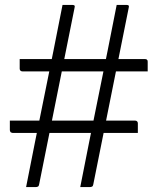

<svg xmlns="http://www.w3.org/2000/svg" viewBox="-20 -740 640 780"><path d="M234 -720Q244 -720 254 -720Q264 -720 274 -720Q279 -720 282 -718Q285 -716 283 -709Q265 -619 247 -529.5Q229 -440 211 -350Q193 -260 175 -170.5Q157 -81 139 9Q138 16 134 18Q130 20 125 20Q115 20 105.5 20Q96 20 86 20Q104 -72 122.5 -164.5Q141 -257 160 -350Q179 -443 197.5 -535.5Q216 -628 234 -720ZM454 -720Q461 -720 467.5 -720Q474 -720 481 -720Q488 -720 494 -720Q499 -720 502 -718Q505 -716 503 -709Q485 -619 467 -529.5Q449 -440 431 -350Q413 -260 395 -170.5Q377 -81 359 9Q358 16 354 18Q350 20 345 20Q339 20 332.5 20Q326 20 319.5 20Q313 20 306 20Q324 -72 342.5 -164.5Q361 -257 380 -350Q399 -443 417.5 -535.5Q436 -628 454 -720ZM580 -450H71Q66 -450 63 -453Q60 -456 60 -461Q60 -465 60 -469Q60 -473 60 -476.5Q60 -480 60 -484Q60 -488 60 -492Q60 -496 60 -500H569Q571 -500 573.5 -499.5Q576 -499 577 -497Q579 -496 579.5 -493.5Q580 -491 580 -489Q580 -485 580 -481Q580 -477 580 -473.5Q580 -470 580 -466Q580 -462 580 -458Q580 -454 580 -450ZM20 -250H529Q534 -250 537 -247Q540 -244 540 -239Q540 -235 540 -231Q540 -227 540 -223.5Q540 -220 540 -216Q540 -212 540 -208Q540 -204 540 -200H31Q29 -200 27 -201Q25 -202 23 -203Q22 -205 21 -207Q20 -209 20 -211Q20 -215 20 -219Q20 -223 20 -227Q20 -231 20 -234.5Q20 -238 20 -242Q20 -246 20 -250Z"/></svg>

Font: Recursive Light
Style: Regular
Weight: 300
Version: Version 1.085